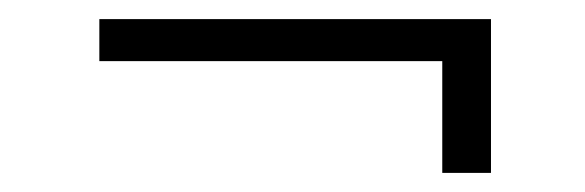

<svg xmlns="http://www.w3.org/2000/svg" viewBox="-20 -328 612 201"><path d="M443 -147V-264H84V-308H494V-147Z"/></svg>

Font: Libre Caslon Text
Style: Regular
Weight: 400
Designer: Pablo Impallari, Rodrigo Fuenzalida
Foundry: Pablo Impallari, Rodrigo Fuenzalida
Version: Version 1.002